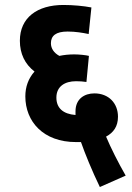

<svg xmlns="http://www.w3.org/2000/svg" viewBox="-20 -652 533 773"><path d="M382 101 486 55C456 3 426 -57 407 -102C437 -118 455 -143 455 -182C455 -236 418 -276 360 -276C320 -276 284 -254 284 -204C284 -199 284 -194 284 -189C234 -193 207 -217 207 -259C207 -304 241 -325 286 -325C300 -325 315 -324 328 -322L338 -427C327 -430 299 -433 279 -433C258 -433 238 -431 219 -427C197 -439 185 -457 185 -478C185 -508 205 -525 252 -525C284 -525 313 -520 337 -515L348 -622C317 -628 274 -632 235 -632C130 -632 60 -581 60 -488C60 -436 80 -394 119 -364C94 -336 82 -302 82 -264C82 -163 154 -80 286 -80C293 -80 300 -80 306 -80C322 -34 351 37 382 101Z"/></svg>

Font: Noto Sans Devanagari Condensed
Style: Bold
Weight: 700
Width: 3
Designer: Jelle Bosma - Monotype Design Team
Foundry: Monotype Imaging Inc.
Version: Version 2.004